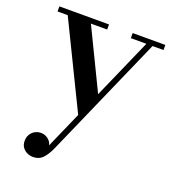

<svg xmlns="http://www.w3.org/2000/svg" viewBox="-132 -560 825 922"><g transform="rotate(20 280.0 -98.5)"><path d="M184 -434 344.5 -102.5 286.5 19.5 65.5 -434H13.5V-460H267V-434ZM555 -460V-434H499L223 193Q208 225 189.8 244Q171.5 263 141 263Q126.5 263 112 256.8Q97.5 250.5 87.5 237.2Q77.5 224 77.5 203.5Q77.5 185 85.8 171Q94 157 108 149Q122 141 140 141Q153 141 164.5 146.5Q176 152 184.2 161.8Q192.5 171.5 195 184.5L467.5 -434H388V-460Z"/></g></svg>

Font: Bodoni Moda 9pt Medium
Style: Regular
Weight: 500
Designer: Owen Earl
Foundry: indestructible type
Version: Version 2.005